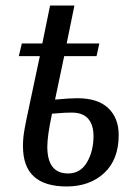

<svg xmlns="http://www.w3.org/2000/svg" viewBox="-20 -664 476 694"><path d="M63 -136Q63 -167 69 -198.5Q75 -230 76 -235L124 -461H48L59 -507H133L161 -644H249L221 -507H339L329 -461H212L179 -304Q232 -309 259 -309Q334 -309 371.5 -273Q409 -237 409 -176Q409 -87 356.5 -38.5Q304 10 221 10Q142 10 102.5 -26Q63 -62 63 -136ZM318 -172Q318 -213 298.5 -235Q279 -257 240 -257Q214 -257 193.5 -255Q173 -253 168 -253Q151 -173 151 -134Q151 -37 226 -37Q271 -37 294.5 -77.5Q318 -118 318 -172Z"/></svg>

Font: Noto Serif Cond
Style: Italic
Weight: 400
Width: 3
Italic angle: -12°
Designer: Monotype Design Team
Foundry: Monotype Imaging Inc.
Version: Version 1.001